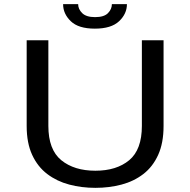

<svg xmlns="http://www.w3.org/2000/svg" viewBox="-20 -894 915 925"><path d="M439.5 11Q373 11 313.5 -4.8Q254 -20.5 207.8 -55.5Q161.5 -90.5 135 -147.8Q108.5 -205 108.5 -287V-700H213V-287.5Q213 -173 275.2 -122.2Q337.5 -71.5 439.5 -71.5Q541.5 -71.5 602.5 -122.2Q663.5 -173 663.5 -287.5V-700H768V-287Q768 -205 742 -147.8Q716 -90.5 670.5 -55.5Q625 -20.5 565.8 -4.8Q506.5 11 439.5 11ZM437 -756Q358 -756 321 -791.8Q284 -827.5 284 -874H356.5Q356.5 -850 376 -830.8Q395.5 -811.5 438 -811.5Q481.5 -811.5 500.2 -830.8Q519 -850 519 -874H591.5Q591.5 -827.5 553.8 -791.8Q516 -756 437 -756Z"/></svg>

Font: Trispace SemiExpanded
Style: Regular
Weight: 400
Width: 6
Designer: Tyler Finck
Foundry: Etcetera Type Company
Version: Version 1.210; ttfautohint (v1.8.3)